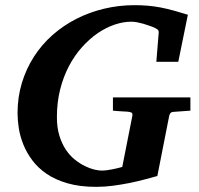

<svg xmlns="http://www.w3.org/2000/svg" viewBox="-20 -707 770 743"><path d="M648.9 -273.9Q642.1 -272.9 639.4 -269.3Q636.7 -265.6 634.8 -258.8L588.9 -25.9Q567.9 -20 540.5 -12.7Q513.2 -5.4 481.9 1Q450.7 7.3 417.7 11.7Q384.8 16.1 353 16.1Q289.1 16.1 241.7 2.4Q194.3 -11.2 160.6 -34.2Q127 -57.1 105 -86.7Q83 -116.2 70.3 -147.9Q57.6 -179.7 52.7 -211.2Q47.9 -242.7 47.9 -269Q47.9 -331.1 64.7 -386.2Q81.5 -441.4 111.6 -488Q141.6 -534.7 183.3 -571.5Q225.1 -608.4 275.4 -634Q325.7 -659.7 382.8 -673.3Q439.9 -687 500 -687Q528.3 -687 553 -684.8Q577.6 -682.6 601.8 -678Q626 -673.3 651.4 -666.3Q676.8 -659.2 707 -649.9L669.9 -467.8H585L594.2 -581.1Q595.2 -589.8 586.7 -595Q578.1 -600.1 567.9 -604Q563 -605.5 554.4 -608.6Q545.9 -611.8 534.9 -615Q523.9 -618.2 511.7 -620.6Q499.5 -623 487.8 -623Q457 -623 423.8 -611.8Q390.6 -600.6 358.6 -578.9Q326.7 -557.1 297.9 -525.1Q269 -493.2 247.3 -452.1Q225.6 -411.1 212.9 -361.3Q200.2 -311.5 200.2 -253.9Q200.2 -213.4 209.7 -182.4Q219.2 -151.4 234.6 -128.2Q250 -105 269.3 -89.6Q288.6 -74.2 307.9 -64.7Q327.1 -55.2 344.2 -51Q361.3 -46.9 373 -46.9Q382.8 -46.9 394 -48.3Q405.3 -49.8 416 -52Q426.8 -54.2 436.5 -56.6Q446.3 -59.1 453.1 -61L492.2 -258.8Q493.7 -268.1 489.3 -271Q484.9 -273.9 473.1 -274.9Q464.4 -274.9 455.1 -275.9Q446.8 -276.4 436.8 -277.1Q426.8 -277.8 417 -278.8V-330.1H716.8V-278.8Z"/></svg>

Font: Charis SIL APac
Style: Bold Italic
Weight: 700
Italic angle: -11°
Foundry: SIL International
Version: Version 5.000